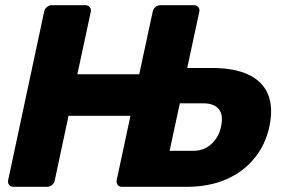

<svg xmlns="http://www.w3.org/2000/svg" viewBox="-20 -720 1116 740"><path d="M31.8 0Q21.1 0 15.4 -6.9Q9.6 -13.9 11.3 -25.1L150 -674.5Q152 -685.5 160.6 -692.8Q169.1 -700 179.8 -700H309Q320 -700 325.9 -692.8Q331.9 -685.5 329.9 -674.5L278.1 -433.7H516.6L568.4 -674.5Q570.4 -685.5 578.9 -692.8Q587.5 -700 598.1 -700H727.7Q738.4 -700 744.3 -692.8Q750.2 -685.5 748.2 -674.9L701.6 -458H795.9Q883.5 -458 938.1 -432.1Q992.6 -406.2 1013.1 -356.2Q1033.6 -306.1 1018.5 -233.4Q1004.1 -164.2 961.6 -111.3Q919.1 -58.4 852.8 -29.2Q786.5 0 699.1 0H450.1Q439.5 0 433.8 -7.2Q428 -14.5 429.6 -25.1L482.8 -273.8H244.2L191.1 -25.1Q189.5 -14.5 180.7 -7.2Q172 0 161 0ZM633.7 -138.7H724.2Q767 -138.7 795.5 -165.5Q824 -192.2 832.1 -233.2Q841.5 -277.5 823.2 -299.6Q804.9 -321.8 763.6 -321.8H673.1Z"/></svg>

Font: Rubik Light
Style: Italic
Weight: 300
Italic angle: -12°
Designer: Hubert and Fischer
Foundry: Hubert and Fischer
Version: Version 2.300;gftools[0.9.30]